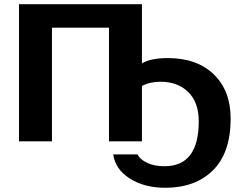

<svg xmlns="http://www.w3.org/2000/svg" viewBox="-20 -669 1144 909"><path d="M652 -649H70V0H226V-538H496V0H652V-262C676.7 -275.3 705.7 -282 739 -282C794.3 -282 838.5 -265.7 871.5 -233C904.5 -200.3 921 -154.3 921 -95C921 47 867 118 759 118C727 118 699.7 112.7 677 102C654.3 91.3 639 78 631 62H516C522.7 109.3 549 147.5 595 176.5C641 205.5 696.7 220 762 220C857.3 220 932.8 192.3 988.5 137C1044.2 81.7 1072 0 1072 -108C1072 -195.3 1045.5 -264.8 992.5 -316.5C939.5 -368.2 867 -394 775 -394C720.3 -394 679.3 -385.7 652 -369Z"/></svg>

Font: Play
Style: Bold
Weight: 700
Designer: Jonas Hecksher
Foundry: Jonas Hecksher, Playtypeª, e-types AS
Version: Version 1.002